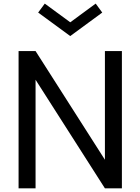

<svg xmlns="http://www.w3.org/2000/svg" viewBox="-20 -1029 767 1049"><path d="M81.5 0V-750H174.3L553.2 -156.2V-750H646V0H553.2L174.3 -593.3V0ZM363.8 -832 188.5 -960.4 224.6 -1009.3 363.8 -907.2 502.9 -1009.3 538.6 -960.4Z"/></svg>

Font: Spartan MB Med
Style: Regular
Weight: 500
Designer: Matt Bailey, Mirko Velimirovic
Foundry: Matt Bailey
Version: Version 1.005